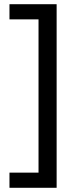

<svg xmlns="http://www.w3.org/2000/svg" viewBox="-20 -734 369 912"><path d="M25 86V158H249V-714H25V-642H163V86Z"/></svg>

Font: Noto Sans Newa
Style: Regular
Weight: 400
Designer: Monotype Design Team
Foundry: Monotype Imaging Inc.
Version: Version 2.007